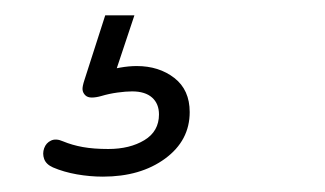

<svg xmlns="http://www.w3.org/2000/svg" viewBox="-20 -40 423 250"><path d="M114 190Q97 190 80 187Q63 184 49 178Q40 174 37.5 167Q35 160 37.5 153Q40 146 46.5 143Q53 140 62 144Q74 149 88 151.5Q102 154 121 154Q149 154 168 142.5Q187 131 187 109Q187 95 178 87Q169 79 152 79Q144 79 133 80.5Q122 82 112 85Q105 87 99.5 87Q94 87 91 84Q88 81 87.5 77Q87 73 90 64L117 -20H155L130 55L112 53Q125 50 136.5 48Q148 46 158 46Q187 46 207 61.5Q227 77 227 106Q227 143 195 166.5Q163 190 114 190Z"/></svg>

Font: Nunito ExtraLight
Style: Italic
Weight: 200
Italic angle: -9°
Designer: Vernon Adams
Foundry: Vernon Adams
Version: Version 3.602